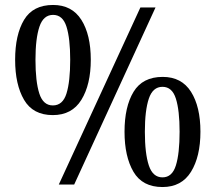

<svg xmlns="http://www.w3.org/2000/svg" viewBox="-20 -744 868 774"><path d="M193 -280Q113 -280 77 -341.5Q41 -403 41 -503Q41 -604 77 -664Q113 -724 194 -724Q270 -724 308 -664Q346 -604 346 -503Q346 -403 308 -341.5Q270 -280 193 -280ZM217 0 546 -714H607L279 0ZM193 -319Q233 -319 248 -367Q263 -415 263 -503Q263 -589 248 -636.5Q233 -684 194 -684Q155 -684 139 -636.5Q123 -589 123 -503Q123 -415 138.5 -367Q154 -319 193 -319ZM635 10Q554 10 518 -51.5Q482 -113 482 -213Q482 -314 518.5 -374Q555 -434 636 -434Q712 -434 750 -374Q788 -314 788 -213Q788 -113 750 -51.5Q712 10 635 10ZM635 -29Q674 -29 689 -77Q704 -125 704 -213Q704 -299 689 -346.5Q674 -394 635 -394Q596 -394 580 -346.5Q564 -299 564 -213Q564 -125 580 -77Q596 -29 635 -29Z"/></svg>

Font: Noto Serif Hebrew SemiCondensed
Style: Regular
Weight: 400
Width: 4
Designer: Monotype Design Team
Foundry: Monotype Imaging Inc.
Version: Version 2.004; ttfautohint (v1.8.4.7-5d5b)